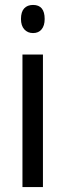

<svg xmlns="http://www.w3.org/2000/svg" viewBox="-20 -758 265 778"><path d="M114 -738Q161 -738 161 -681Q161 -654 148.5 -639Q136 -624 114 -624Q92 -624 78.5 -639Q65 -654 65 -681Q65 -710 78 -724Q91 -738 114 -738ZM154 -537V0H71V-537Z"/></svg>

Font: Noto Sans Hebrew Condensed
Style: Regular
Weight: 400
Width: 3
Designer: Monotype Design Team
Foundry: Monotype Imaging Inc.
Version: Version 2.004; ttfautohint (v1.8.4.7-5d5b)